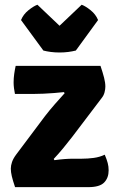

<svg xmlns="http://www.w3.org/2000/svg" viewBox="-20 -770 490 790"><path d="M165 -292Q183 -315.5 206 -341.8Q229 -368 246 -386.5L243 -391Q224.5 -389 202.5 -387.2Q180.5 -385.5 158.8 -384.5Q137 -383.5 118.5 -383.5H41.5Q39 -395 37.5 -407.5Q36 -420 36 -431Q36 -448.5 38.5 -466Q41 -483.5 44.5 -499H393.5Q403 -471 408.2 -450.5Q413.5 -430 413.5 -413.5Q413.5 -403 410.2 -390.2Q407 -377.5 399 -367.5L276.5 -206Q259.5 -184 239.8 -160Q220 -136 201 -116L204 -111Q225.5 -114 245 -115.5Q264.5 -117 283 -117H317.5Q340.5 -117 365.2 -120.2Q390 -123.5 411 -133.5Q419.5 -113.5 423.2 -99.2Q427 -85 427 -69Q427 -38 408.5 -19Q390 0 343.5 0H42Q32.5 -28 28.5 -45.2Q24.5 -62.5 24.5 -76Q24.5 -89 29.5 -103.5Q34.5 -118 46.5 -134ZM158.5 -562 66.5 -687.5Q76 -711 97.2 -728Q118.5 -745 134 -750.5L225 -664L316 -750.5Q331.5 -745 352.8 -728Q374 -711 383.5 -687.5L292 -562Q278 -558.5 260.8 -556.2Q243.5 -554 225 -554Q206.5 -554 189.2 -556.2Q172 -558.5 158.5 -562Z"/></svg>

Font: Signika Light
Style: Bold
Weight: 700
Version: Version 2.003;gftools[0.9.32]